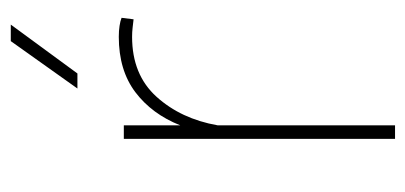

<svg xmlns="http://www.w3.org/2000/svg" viewBox="-228 -562 789 374"><g transform="rotate(-90 167.0 -374.5)"><path d="M319.8 -532.7 316.9 -509.3Q309.1 -510.3 300.5 -511.2Q292 -512.2 282.7 -512.2Q209 -512.2 166 -464.6Q123 -417 110.4 -345.7V0H84V-528.3H110.4V-418.5Q132.3 -473.6 175 -505.9Q217.8 -538.1 282.7 -538.1Q294.9 -538.1 304.2 -536.6Q313.5 -535.2 319.8 -532.7ZM182.1 -618.7 274.4 -748.5H306.6L211.4 -618.7Z"/></g></svg>

Font: Vazirmatn UI FD Thin
Style: Regular
Weight: 100
Designer: Saber Rastikerdar
Foundry: Saber Rastikerdar
Version: Version 33.003